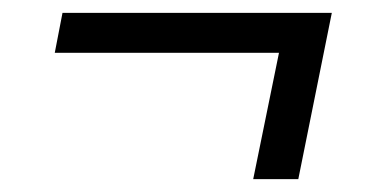

<svg xmlns="http://www.w3.org/2000/svg" viewBox="-20 -356 580 298"><path d="M373 -78 413 -274H65L77 -336H495L443 -78Z"/></svg>

Font: IBM Plex Sans Condensed
Style: Italic
Weight: 400
Width: 3
Italic angle: -11°
Designer: Mike Abbink, Paul van der Laan, Pieter van Rosmalen
Foundry: Bold Monday
Version: Version 1.3